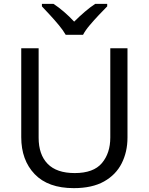

<svg xmlns="http://www.w3.org/2000/svg" viewBox="-20 -964 771 994"><path d="M640 -252Q640 -178 610 -118.5Q580 -59 518.5 -24.5Q457 10 362 10Q229 10 159.5 -62.5Q90 -135 90 -254V-714H180V-251Q180 -164 226.5 -116Q273 -68 367 -68Q464 -68 507.5 -119.5Q551 -171 551 -252V-714H640ZM320 -784Q307 -807 285 -833.5Q263 -860 239 -886Q215 -912 197 -931V-944H257Q283 -927 311 -903Q339 -879 364 -852Q391 -879 419 -903Q447 -927 473 -944H535V-931Q516 -912 491.5 -886Q467 -860 444.5 -833.5Q422 -807 410 -784Z"/></svg>

Font: Go Noto Kurrent-Regular
Style: Regular
Weight: 400
Designer: Monotype Design Team
Foundry: Monotype Imaging Inc.
Version: Version 2.012; ttfautohint (v1.8.4.7-5d5b)